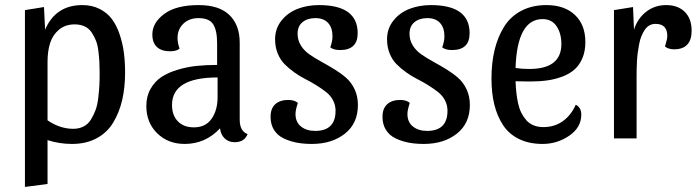

<svg xmlns="http://www.w3.org/2000/svg" viewBox="-20 -550 2769 763"><path d="M307.1 -529.8Q345.7 -529.8 375.7 -514.6Q405.8 -499.5 424.6 -474.4Q443.4 -449.2 455.3 -413.8Q467.3 -378.4 472.2 -341.6Q477.1 -304.7 477.1 -262.2Q477.1 -202.1 465.6 -152.6Q454.1 -103 429.9 -63Q405.8 -22.9 364 -0.5Q322.3 22 266.1 22Q215.3 22 168.9 6.8V181.2L79.1 192.9V-509.8L154.8 -522L159.2 -432.1Q201.2 -529.8 307.1 -529.8ZM276.9 -453.1Q239.3 -453.1 214.1 -431.9Q189 -410.6 179 -378.4Q168.9 -346.2 168.9 -304.2V-71.8Q218.3 -38.1 271 -38.1Q294.4 -38.1 312.5 -47.6Q330.6 -57.1 341.6 -75.2Q352.5 -93.3 359.9 -113Q367.2 -132.8 370.4 -160.2Q373.5 -187.5 374.8 -208.7Q376 -230 376 -256.8Q376 -283.2 375 -302.5Q374 -321.8 371.1 -346.4Q368.2 -371.1 361.3 -388.4Q354.5 -405.8 344 -421.4Q333.5 -437 316.4 -445.1Q299.3 -453.1 276.9 -453.1Z M854.5 -40Q796.4 22 713.9 22Q647.9 22 604.7 -20.3Q561.5 -62.5 561.5 -128.9Q561.5 -167.5 578.4 -197Q595.2 -226.6 621.8 -244.1Q648.4 -261.7 686.3 -272.9Q724.1 -284.2 761.7 -288.1Q799.3 -292 842.8 -292V-377.9Q842.8 -429.2 827.1 -453.6Q811.5 -478 768.6 -478Q731.9 -478 708.7 -455.8Q685.5 -433.6 685.5 -398.9Q685.5 -378.4 693.8 -356.9Q681.6 -346.2 655.8 -346.2Q622.1 -346.2 603.8 -363Q585.4 -379.9 585.4 -413.1Q585.4 -459.5 632.6 -494.6Q679.7 -529.8 769.5 -529.8Q851.1 -529.8 891.8 -490.2Q932.6 -450.7 932.6 -379.9V-74.2Q932.6 -28.8 963.9 -17.1Q951.2 15.1 912.6 15.1Q888.2 15.1 872.6 -0.2Q856.9 -15.6 854.5 -40ZM750.5 -43.9Q796.9 -43.9 820.8 -77.9Q844.7 -111.8 844.7 -164.1V-242.2Q663.6 -242.2 663.6 -132.8Q663.6 -91.8 686.8 -67.9Q710 -43.9 750.5 -43.9Z M1233.4 -478Q1201.7 -478 1182.1 -461.9Q1162.6 -445.8 1162.6 -416Q1162.6 -390.1 1175.8 -369.1Q1189 -348.1 1210.2 -333.5Q1231.4 -318.8 1256.8 -304.9Q1282.2 -291 1307.9 -275.4Q1333.5 -259.8 1354.7 -241.5Q1376 -223.1 1389.2 -195.3Q1402.3 -167.5 1402.3 -132.8Q1402.3 -59.6 1350.6 -18.8Q1298.8 22 1219.2 22Q1186 22 1158.2 16.6Q1130.4 11.2 1106.4 -0.5Q1082.5 -12.2 1068.8 -33.9Q1055.2 -55.7 1055.2 -85.9Q1055.2 -118.7 1073.7 -135.7Q1092.3 -152.8 1125.5 -152.8Q1150.4 -152.8 1163.6 -141.1Q1154.3 -112.3 1154.3 -97.2Q1154.3 -64.9 1176 -47.4Q1197.8 -29.8 1232.4 -29.8Q1313.5 -29.8 1313.5 -109.9Q1313.5 -132.8 1303.2 -151.9Q1293 -170.9 1276.1 -184.1Q1259.3 -197.3 1237.5 -210.9Q1215.8 -224.6 1193.4 -235.8Q1170.9 -247.1 1149.2 -262.7Q1127.4 -278.3 1110.6 -295.4Q1093.8 -312.5 1083.5 -337.9Q1073.2 -363.3 1073.2 -394Q1073.2 -436.5 1098.6 -468.3Q1124 -500 1162.8 -514.9Q1201.7 -529.8 1247.6 -529.8Q1401.4 -529.8 1401.4 -418Q1401.4 -351.1 1331.5 -351.1Q1306.2 -351.1 1292.5 -361.8Q1301.3 -385.7 1301.3 -405.8Q1301.3 -439.9 1283.7 -459Q1266.1 -478 1233.4 -478Z M1678.2 -478Q1646.5 -478 1627 -461.9Q1607.4 -445.8 1607.4 -416Q1607.4 -390.1 1620.6 -369.1Q1633.8 -348.1 1655 -333.5Q1676.3 -318.8 1701.7 -304.9Q1727.1 -291 1752.7 -275.4Q1778.3 -259.8 1799.6 -241.5Q1820.8 -223.1 1834 -195.3Q1847.2 -167.5 1847.2 -132.8Q1847.2 -59.6 1795.4 -18.8Q1743.7 22 1664.1 22Q1630.9 22 1603 16.6Q1575.2 11.2 1551.3 -0.5Q1527.3 -12.2 1513.7 -33.9Q1500 -55.7 1500 -85.9Q1500 -118.7 1518.6 -135.7Q1537.1 -152.8 1570.3 -152.8Q1595.2 -152.8 1608.4 -141.1Q1599.1 -112.3 1599.1 -97.2Q1599.1 -64.9 1620.8 -47.4Q1642.6 -29.8 1677.2 -29.8Q1758.3 -29.8 1758.3 -109.9Q1758.3 -132.8 1748 -151.9Q1737.8 -170.9 1720.9 -184.1Q1704.1 -197.3 1682.4 -210.9Q1660.6 -224.6 1638.2 -235.8Q1615.7 -247.1 1594 -262.7Q1572.3 -278.3 1555.4 -295.4Q1538.6 -312.5 1528.3 -337.9Q1518.1 -363.3 1518.1 -394Q1518.1 -436.5 1543.5 -468.3Q1568.8 -500 1607.7 -514.9Q1646.5 -529.8 1692.4 -529.8Q1846.2 -529.8 1846.2 -418Q1846.2 -351.1 1776.4 -351.1Q1751 -351.1 1737.3 -361.8Q1746.1 -385.7 1746.1 -405.8Q1746.1 -439.9 1728.5 -459Q1710.9 -478 1678.2 -478Z M2268.1 -133.8Q2290 -123 2290 -94.2Q2290 -43.5 2242.2 -10.7Q2194.3 22 2136.2 22Q2082.5 22 2042.5 2.4Q2002.4 -17.1 1979 -53Q1955.6 -88.9 1944.3 -134.8Q1933.1 -180.7 1933.1 -237.8Q1933.1 -299.3 1945.3 -350.6Q1957.5 -401.9 1982.7 -442.9Q2007.8 -483.9 2051 -506.8Q2094.2 -529.8 2151.9 -529.8Q2223.1 -529.8 2264.6 -490.7Q2306.2 -451.7 2306.2 -382.8Q2306.2 -346.7 2294.7 -319.3Q2283.2 -292 2263.7 -274.4Q2244.1 -256.8 2215.3 -245.8Q2186.5 -234.9 2155 -230.5Q2123.5 -226.1 2085 -226.1Q2075.7 -226.1 2055.2 -226.6Q2034.7 -227.1 2028.8 -227.1Q2029.8 -202.6 2032 -181.9Q2034.2 -161.1 2038.8 -139.6Q2043.5 -118.2 2051.8 -101.8Q2060.1 -85.4 2071.5 -72.3Q2083 -59.1 2100.3 -52Q2117.7 -44.9 2139.2 -44.9Q2183.1 -44.9 2216.1 -68.1Q2249 -91.3 2268.1 -133.8ZM2136.2 -474.1Q2035.2 -474.1 2028.8 -279.8Q2054.2 -275.9 2083 -275.9Q2210.9 -275.9 2210.9 -375Q2210.9 -417 2191.9 -445.6Q2172.9 -474.1 2136.2 -474.1Z M2585 -455.1Q2571.8 -455.1 2560.8 -449Q2549.8 -442.9 2542.2 -431.4Q2534.7 -419.9 2529.1 -406.5Q2523.4 -393.1 2520 -374.8Q2516.6 -356.4 2514.4 -341.1Q2512.2 -325.7 2511.2 -305.4Q2510.3 -285.2 2510 -272.9Q2509.8 -260.7 2509.8 -244.1V0H2419.9V-509.8L2495.6 -522L2499.5 -432.1Q2513.2 -476.1 2547.4 -502.9Q2581.5 -529.8 2627 -529.8Q2674.3 -529.8 2701.4 -502.7Q2728.5 -475.6 2728.5 -428.2Q2728.5 -354 2658.7 -354Q2636.7 -354 2622.6 -365.2Q2631.8 -394 2631.8 -407.2Q2631.8 -455.1 2585 -455.1Z"/></svg>

Font: Sansita Light
Style: Regular
Weight: 300
Designer: Pablo Cosgaya
Foundry: Omnibus-Type
Version: Version 1.006;hotconv 1.0.109;makeotfexe 2.5.65596